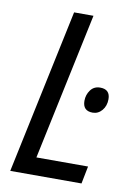

<svg xmlns="http://www.w3.org/2000/svg" viewBox="-82 -767 572 820"><g transform="rotate(10 204.0 -357.0)"><path d="M21 0 172 -714H256L121 -76H345L330 0ZM324 -306Q348 -306 364.5 -325.5Q381 -345 381 -374Q381 -417 338 -417Q311 -417 296 -396.5Q281 -376 281 -350Q281 -306 324 -306Z"/></g></svg>

Font: Noto Sans UI SemiCondensed
Style: Italic
Weight: 400
Width: 4
Italic angle: -12°
Designer: Monotype Design Team
Foundry: Monotype Imaging Inc.
Version: Version 1.901